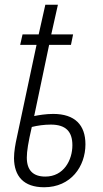

<svg xmlns="http://www.w3.org/2000/svg" viewBox="-20 -779 436 809"><path d="M166 10C279 10 340 -78 340 -171C340 -252 296 -299 204 -299C174 -299 143 -294 124 -290L187 -590H279L288 -634H196L224 -759H171L143 -634H75L65 -590H134L51 -200C45 -173 39 -141 39 -112C40 -37 79 10 166 10ZM171 -35C119 -35 93 -62 93 -115C93 -142 99 -179 114 -244C138 -250 166 -254 194 -254C257 -254 285 -225 285 -167C285 -105 249 -35 171 -35Z"/></svg>

Font: Noto Sans Condensed Light
Style: Italic
Weight: 300
Width: 3
Italic angle: -12°
Designer: Monotype Design Team
Foundry: Monotype Imaging Inc.
Version: Version 2.013